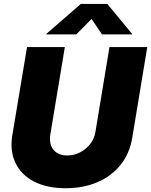

<svg xmlns="http://www.w3.org/2000/svg" viewBox="-20 -973 789 1002"><path d="M322.3 9.3Q226.1 9.3 158.7 -25.1Q91.3 -59.6 61 -122.1Q30.8 -184.6 44.4 -267.6L121.1 -727.5H318.4L242.7 -271.5Q237.3 -237.8 246.6 -213.1Q255.9 -188.5 277.6 -175Q299.3 -161.6 330.6 -161.6Q367.2 -161.6 398.7 -178.2Q430.2 -194.8 451.4 -222.4Q472.7 -250 478 -284.2L551.3 -727.5H748.5L670.4 -254.9Q656.7 -171.9 609.1 -112.5Q561.5 -53.2 487.8 -22Q414.1 9.3 322.3 9.3ZM377.9 -793.5H221.2L221.7 -795.9L401.9 -952.6H540L669.4 -795.9V-793.5H512.2L458 -874Z"/></svg>

Font: Inter 18pt Black
Style: Italic
Weight: 900
Italic angle: -9.3988°
Designer: Rasmus Andersson
Foundry: rsms
Version: Version 4.001;git-66647c0bb